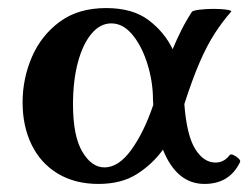

<svg xmlns="http://www.w3.org/2000/svg" viewBox="-20 -445 618 476"><path d="M224 11Q166 11 123.5 -14.5Q81 -40 58.5 -86Q36 -132 36 -191Q36 -250 59 -303.5Q82 -357 128 -391Q174 -425 243 -425Q309 -425 348.5 -395Q388 -365 408 -323Q418 -347 429.5 -370Q441 -393 456 -416Q459 -419 475 -421Q491 -423 510 -423Q529 -423 542 -421Q555 -419 553 -416Q531 -391 512 -361.5Q493 -332 475 -290.5Q457 -249 437 -187Q443 -109 464 -75.5Q485 -42 514 -42Q535 -42 548 -59Q551 -64 558 -61Q565 -58 571 -52.5Q577 -47 575 -43Q549 11 487 11Q418 11 384 -74Q358 -38 319.5 -13.5Q281 11 224 11ZM161 -186Q161 -108 184 -69Q207 -30 239 -30Q274 -30 305.5 -73.5Q337 -117 360 -185Q359 -197 359 -210Q357 -253 343 -294Q329 -335 306.5 -361Q284 -387 256 -387Q228 -387 206.5 -361Q185 -335 173 -290Q161 -245 161 -186Z"/></svg>

Font: Junicode SmExp
Style: Bold
Weight: 700
Width: 6
Designer: Peter S. Baker
Version: Version 2.205; ttfautohint (v1.8.4)